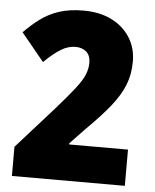

<svg xmlns="http://www.w3.org/2000/svg" viewBox="-52 -768 657 813"><g transform="rotate(5 276.5 -362.0)"><path d="M509 0H29V-124L188 -302Q239 -360 266.5 -395.5Q294 -431 304 -456Q314 -481 314 -506Q314 -537 296 -552.5Q278 -568 250 -568Q219 -568 188.5 -549.5Q158 -531 118 -492L21 -610Q53 -643 88 -669Q123 -695 167 -709.5Q211 -724 271 -724Q339 -724 389.5 -699Q440 -674 468.5 -629.5Q497 -585 497 -527Q497 -473 479 -427.5Q461 -382 422.5 -334Q384 -286 322 -225L259 -159V-154H509Z"/></g></svg>

Font: Noto Sans SemiCondensed Black
Style: Regular
Weight: 900
Width: 4
Designer: Monotype Design Team
Foundry: Monotype Imaging Inc.
Version: Version 2.013; ttfautohint (v1.8.4.7-5d5b)